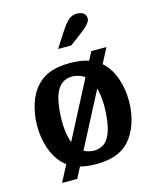

<svg xmlns="http://www.w3.org/2000/svg" viewBox="-125 -882 840 1029"><g transform="rotate(-15 295.0 -368.0)"><path d="M90 60 424 -582H508L174 60ZM550 -272Q550 -207 531 -150Q512 -93 477 -55Q445 -21 399.5 -5.5Q354 10 294 10Q234 10 189 -5Q144 -20 112 -54Q77 -92 58.5 -148Q40 -204 40 -268Q40 -332 58.5 -390Q77 -448 113 -485Q145 -520 190.5 -535Q236 -550 295 -550Q355 -550 400.5 -535Q446 -520 478 -486Q513 -449 531.5 -392.5Q550 -336 550 -272ZM188 -156Q198 -122 216 -100.5Q234 -79 261 -70Q288 -61 311 -63Q334 -65 356 -79Q400 -111 411 -210Q417 -260 414.5 -304Q412 -348 402 -384Q393 -418 374.5 -439.5Q356 -461 329 -470Q302 -479 279 -477Q256 -475 234 -461Q189 -429 179 -331Q167 -229 188 -156ZM255 -639 304 -715Q334 -761 353.5 -778.5Q373 -796 399 -796Q427 -796 439 -784.5Q451 -773 451 -756Q451 -741 432.5 -721.5Q414 -702 366 -667L328 -639Z"/></g></svg>

Font: Domine SemiBold
Style: Regular
Weight: 600
Designer: Pablo Impallari, Rodrigo Fuenzalida, Brenda Gallo
Foundry: Pablo Impallari, Rodrigo Fuenzalida, Brenda Gallo
Version: Version 2.000